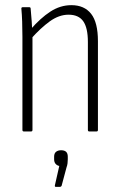

<svg xmlns="http://www.w3.org/2000/svg" viewBox="-20 -510 467 745"><path d="M326 0Q321 0 321 -6V-347Q321 -402 303 -427.5Q285 -453 246 -453Q209 -453 173 -427Q137 -401 99 -358L98 -395Q137 -440 175.5 -465Q214 -490 257 -490Q307 -490 333.5 -456.5Q360 -423 360 -350V-6Q360 0 355 0ZM72 0Q67 0 67 -6V-367Q67 -398 66 -426Q65 -454 63 -475Q62 -482 68 -482H94Q99 -482 99 -476Q101 -457 103 -427.5Q105 -398 105 -380L106 -372V-6Q106 0 101 0ZM196 215Q192 215 193 209L210 134Q201 132 195.5 125.5Q190 119 190 108V98Q190 85 197.5 79Q205 73 217 73Q230 73 236.5 79Q243 85 243 98V108Q243 116 242 124Q241 132 238 140L219 211Q217 215 213 215Z"/></svg>

Font: Sofia Sans Condensed ExtraLight
Style: Regular
Weight: 250
Version: Version 4.100